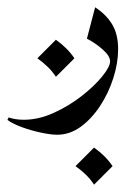

<svg xmlns="http://www.w3.org/2000/svg" viewBox="-76 -208 373 526"><path d="M-55.7 120.6 -52.2 113.8Q-33.2 120.1 -11.2 120.1Q29.8 120.1 71.5 101.1Q113.3 82 148.2 54.7Q183.1 27.3 204.3 1Q225.6 -25.4 225.6 -40Q225.6 -54.7 205.3 -72.5Q185.1 -90.3 162.1 -102.1L184.6 -188Q214.8 -168.5 231.2 -141.4Q247.6 -114.3 247.6 -73.2Q247.6 -35.6 234.6 5.4Q221.7 46.4 198.5 81.8Q175.3 117.2 145.3 139.2Q115.2 161.1 80.6 161.1Q63.5 161.1 36.9 155.5Q10.3 149.9 -15.4 140.6Q-41 131.3 -55.7 120.6ZM181.6 196.3Q212.9 218.3 232.4 247.1L181.6 297.9Q171.9 282.7 158.9 270.3Q146 257.8 130.9 247.1ZM77.1 -99.1Q108.4 -77.1 127.9 -48.3L77.1 2.4Q67.4 -12.7 54.4 -25.1Q41.5 -37.6 26.4 -48.3Z"/></svg>

Font: Lateef
Style: Regular
Weight: 400
Designer: SIL International
Foundry: SIL International
Version: Version 4.200